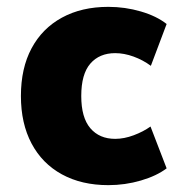

<svg xmlns="http://www.w3.org/2000/svg" viewBox="-20 -529 523 560"><path d="M296 11Q218 11 160.5 -20.5Q103 -52 72 -110.5Q41 -169 41 -249Q41 -330 72 -388Q103 -446 160.5 -477.5Q218 -509 296 -509Q345 -509 391 -495.5Q437 -482 466 -459L420 -337Q397 -354 369.5 -364Q342 -374 316 -374Q270 -374 243.5 -343.5Q217 -313 217 -249Q217 -186 243.5 -155Q270 -124 316 -124Q342 -124 370 -134.5Q398 -145 419 -160L466 -38Q437 -16 391 -2.5Q345 11 296 11Z"/></svg>

Font: Nunito Sans 10pt SemiCondensed Black
Style: Regular
Weight: 900
Width: 4
Designer: Vernon Adams
Foundry: Vernon Adams
Version: Version 3.101;gftools[0.9.27]